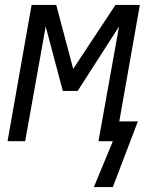

<svg xmlns="http://www.w3.org/2000/svg" viewBox="-20 -570 640 775"><path d="M435.5 0H377.5L460.5 -463L293.5 -203H233.5L164.5 -463L81.5 0H10.5L107.5 -550H207L275.5 -292L446 -550H544.5L461.5 -80H536.5L435.5 185H359Z"/></svg>

Font: JuliaMono BoldItalic
Style: Regular
Weight: 700
Italic angle: -9°
Monospace: yes
Designer: cormullion
Foundry: corm
Version: Version 0.049; ttfautohint (v1.8.4)